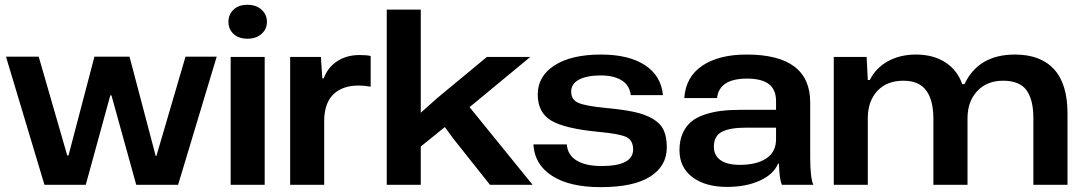

<svg xmlns="http://www.w3.org/2000/svg" viewBox="-20 -769 4515 799"><path d="M165 0 4.9 -533.2H141.1L259.8 -122.1H265.1L373 -533.2H519L627.9 -120.1H630.9L752 -533.2H881.8L721.2 0H546.9L443.8 -372.1H439L336.9 0Z M939.9 0V-532.2H1081.5V0ZM1009.8 -749Q1045.9 -749 1068.4 -728.8Q1090.8 -708.5 1090.8 -678.2Q1090.8 -647.9 1068.4 -627.9Q1045.9 -607.9 1009.8 -607.9Q973.1 -607.9 951.9 -627.7Q930.7 -647.5 930.7 -678.2Q930.7 -709 951.9 -729Q973.1 -749 1009.8 -749Z M1187.5 0V-532.2H1315.4L1321.3 -442.9H1327.1Q1343.8 -488.3 1383.1 -514.2Q1422.4 -540 1476.1 -540Q1506.3 -540 1522.5 -536.1V-408.2Q1497.1 -413.1 1473.1 -413.1Q1406.7 -413.1 1368.9 -377.9Q1331.1 -342.8 1329.1 -271V0Z M1589.4 0V-729H1731V-299.8L1798.3 -359.9L2006.3 -532.2H2187L1934.1 -323.2L2196.3 0H2019L1868.2 -189.9L1831.1 -240.2L1731 -159.2V0Z M2480 9.8Q2349.6 9.8 2276.9 -37.6Q2204.1 -85 2199.7 -168H2338.9Q2341.8 -124.5 2379.2 -101.3Q2416.5 -78.1 2483.9 -78.1Q2614.7 -78.1 2614.7 -147Q2614.7 -185.5 2585.9 -199Q2557.1 -212.4 2471.7 -220.2Q2332 -233.4 2274.9 -266.6Q2217.8 -299.8 2217.8 -376Q2217.8 -452.1 2287.8 -497.1Q2357.9 -542 2481 -542Q2596.7 -542 2664.1 -497.8Q2731.4 -453.6 2738.8 -373H2605Q2600.1 -414.1 2567.1 -434.6Q2534.2 -455.1 2480 -455.1Q2423.8 -455.1 2390.4 -438Q2356.9 -420.9 2356.9 -387.2Q2356.9 -353.5 2387.7 -340.6Q2418.5 -327.6 2501 -319.8Q2573.7 -313 2618.9 -303.2Q2664.1 -293.5 2696.3 -274.7Q2728.5 -255.9 2741.7 -227.5Q2754.9 -199.2 2754.9 -155.8Q2754.9 -78.1 2685.8 -34.2Q2616.7 9.8 2480 9.8Z M3004.9 8.8Q2915.5 8.8 2861.6 -31.7Q2807.6 -72.3 2807.6 -144Q2807.6 -184.1 2820.8 -213.9Q2834 -243.7 2856.2 -262.2Q2878.4 -280.8 2911.9 -292Q2945.3 -303.2 2981.7 -307.6Q3018.1 -312 3063.5 -312H3209.5V-348.1Q3209.5 -396 3179.7 -418.9Q3149.9 -441.9 3088.9 -441.9Q2973.1 -441.9 2963.9 -360.8H2827.6Q2833.5 -449.2 2902.6 -495.6Q2971.7 -542 3086.9 -542Q3351.6 -542 3351.6 -342.8V-118.2Q3351.6 -27.3 3364.7 0H3233.9Q3223.1 -22.5 3221.7 -87.9H3217.8Q3199.7 -43.9 3142.6 -17.6Q3085.4 8.8 3004.9 8.8ZM2950.7 -158.2Q2950.7 -122.6 2978 -102.8Q3005.4 -83 3058.6 -83Q3128.9 -83 3169.2 -109.9Q3209.5 -136.7 3209.5 -189.9V-237.8H3085.4Q3017.6 -237.8 2984.1 -220.5Q2950.7 -203.1 2950.7 -158.2Z M3449.7 0V-532.2H3586.4L3591.3 -436H3599.6Q3625 -486.8 3675.5 -514.4Q3726.1 -542 3791.5 -542Q3863.3 -542 3913.3 -510Q3963.4 -478 3984.4 -418.9H3993.7Q4051.8 -542 4203.6 -542Q4310.1 -542 4366.2 -481Q4422.4 -419.9 4422.4 -296.9V0H4280.3V-277.8Q4280.3 -354 4251.7 -393.6Q4223.1 -433.1 4154.3 -433.1Q4086.9 -433.1 4046.6 -389.9Q4006.3 -346.7 4006.3 -276.9V0H3864.3V-273.9Q3864.3 -351.6 3834.5 -392.3Q3804.7 -433.1 3739.3 -433.1Q3669.9 -433.1 3630.6 -390.1Q3591.3 -347.2 3591.3 -276.9V0Z"/></svg>

Font: Lumene Sans Expanded
Style: Bold
Weight: 600
Width: 7
Designer: Deni Anggara
Version: Version 1.003;Glyphs 3.1.2 (3151)